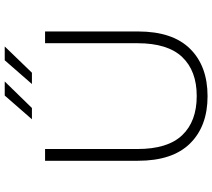

<svg xmlns="http://www.w3.org/2000/svg" viewBox="-64 -852 920 833"><g transform="rotate(-90 396.5 -435.0)"><path d="M396 5Q266 5 191 -71Q116 -147 116 -297V-700H167V-299Q167 -168 227 -105Q287 -42 397 -42Q506 -42 566 -105Q626 -168 626 -299V-700H677V-297Q677 -147 602 -71Q527 5 396 5ZM449 -757 552 -875H612L498 -757ZM296 -757 399 -875H460L345 -757Z"/></g></svg>

Font: Modern
Style: Regular
Weight: 300
Designer: Julieta Ulanovsky
Foundry: Julieta Ulanovsky
Version: Version 8.000